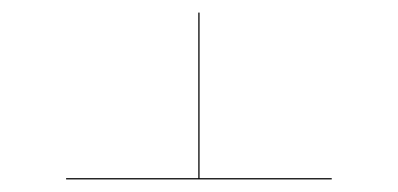

<svg xmlns="http://www.w3.org/2000/svg" viewBox="-20 -537 632 305"><path d="M507 -254V-252H85V-254H295V-517H297V-254Z"/></svg>

Font: FiraGO Two
Style: Regular
Weight: 100
Designer: bBox Type
Foundry: bBox Type GmbH
Version: Version 1.001